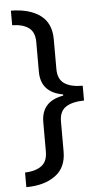

<svg xmlns="http://www.w3.org/2000/svg" viewBox="-59 -751 498 945"><g transform="rotate(-5 190.0 -278.0)"><path d="M32 86Q84 84 113.5 62.5Q143 41 143 -8V-153Q143 -256 252 -275V-281Q143 -300 143 -403V-549Q143 -598 114 -619.5Q85 -641 32 -642V-714Q124 -713 177 -674Q230 -635 230 -555V-409Q230 -358 261.5 -336.5Q293 -315 352 -315V-242Q293 -241 261.5 -220Q230 -199 230 -149V0Q230 79 175 118.5Q120 158 32 158Z"/></g></svg>

Font: Noto Sans Masaram Gondi
Style: Regular
Weight: 400
Designer: Ek Type & Mukund Gokhale
Foundry: Ek Type
Version: Version 1.004; ttfautohint (v1.8.4.7-5d5b)